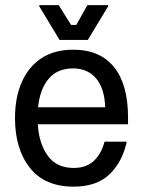

<svg xmlns="http://www.w3.org/2000/svg" viewBox="-20 -703 548 736"><path d="M261.7 12.5Q151.7 12.5 94.6 -59.6Q37.5 -131.7 37.5 -250Q37.5 -328.3 62.9 -387.1Q88.3 -445.8 137.9 -479.2Q187.5 -512.5 260.8 -512.5Q363.3 -512.5 417.1 -445.8Q470.8 -379.2 470.8 -252.5V-226.7H125Q129.2 -153.3 162.9 -106.2Q196.7 -59.2 262.5 -59.2Q310 -59.2 339.2 -85.8Q368.3 -112.5 380.8 -160H465.8Q450 -84.2 400.8 -35.8Q351.7 12.5 261.7 12.5ZM125.8 -291.7H383.3Q380.8 -364.2 348.3 -402.5Q315.8 -440.8 260 -440.8Q200.8 -440.8 167.1 -401.7Q133.3 -362.5 125.8 -291.7ZM208.3 -550 130.8 -678.3V-683.3H205L252.5 -607.5H272.5L315 -683.3H394.2V-678.3L316.7 -550Z"/></svg>

Font: Familjen Grotesk GF
Style: Regular
Weight: 400
Designer: Anders Wikstroem, Jonas Baeckman, Matilda Gysing, Kristian Moeller
Foundry: Familjen STHLM AB
Version: Version 2.000; Beta; Release 4; Build 6